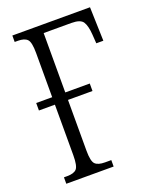

<svg xmlns="http://www.w3.org/2000/svg" viewBox="-135 -791 698 869"><g transform="rotate(-20 214.0 -357.0)"><path d="M32 0V-31H48Q80 -31 93 -45Q106 -59 106 -111V-354H29V-390H106V-603Q106 -655 92.5 -669Q79 -683 48 -683H32V-714H406L411 -551H377L374 -595Q371 -637 358.5 -656.5Q346 -676 303 -676H169V-390H287V-354H169V-109Q169 -58 183 -44.5Q197 -31 230 -31H260V0Z"/></g></svg>

Font: Noto Serif ExtraCondensed Light
Style: Regular
Weight: 300
Width: 2
Designer: Monotype Design Team
Foundry: Monotype Imaging Inc.
Version: Version 2.014; ttfautohint (v1.8.4.7-5d5b)